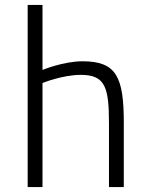

<svg xmlns="http://www.w3.org/2000/svg" viewBox="-20 -757 605 777"><path d="M152 0V-421C152 -421 232 -454 307 -454C405 -454 421 -405 421 -259V0H481V-260C481 -446 451 -509 314 -509C237 -509 152 -474 152 -474V-737H92V0Z"/></svg>

Font: TitilliumText22L
Style: 250 wt
Weight: 300
Designer: Campivisivi
Foundry: Campivisivi
Version: 1.000